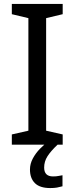

<svg xmlns="http://www.w3.org/2000/svg" viewBox="-20 -734 379 974"><path d="M298 0H40V-52L124 -71V-642L40 -662V-714H298V-662L214 -642V-71L298 -52ZM204 116Q204 161 249 161Q266 161 277.5 158.5Q289 156 297 155V211Q283 215 269 217.5Q255 220 235 220Q182 220 157 195Q132 170 132 126Q132 97 146.5 70Q161 43 182.5 21Q204 -1 224 -15L272 0Q238 32 221 58.5Q204 85 204 116Z"/></svg>

Font: Noto Sans Masaram Gondi
Style: Regular
Weight: 400
Designer: Ek Type & Mukund Gokhale
Foundry: Ek Type
Version: Version 1.004; ttfautohint (v1.8.4.7-5d5b)